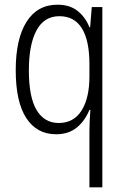

<svg xmlns="http://www.w3.org/2000/svg" viewBox="-20 -562 529 818"><path d="M361 -3Q361 -19 362 -44Q363 -69 365 -94H361Q342 -47 307 -18.5Q272 10 219 10Q137 10 92 -59Q47 -128 47 -263Q47 -396 93 -469Q139 -542 225 -542Q277 -542 310.5 -515.5Q344 -489 361 -446H364L371 -532H416V236H361ZM230 -38Q294 -38 327.5 -91Q361 -144 361 -237V-289Q361 -389 329 -441Q297 -493 233 -493Q168 -493 135.5 -432.5Q103 -372 103 -262Q103 -148 136 -93Q169 -38 230 -38Z"/></svg>

Font: Noto Sans Ethiopic Condensed Light
Style: Regular
Weight: 300
Width: 3
Designer: Monotype Design Team
Foundry: Monotype Imaging Inc.
Version: Version 2.102; ttfautohint (v1.8.4.7-5d5b)